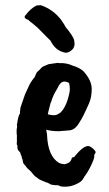

<svg xmlns="http://www.w3.org/2000/svg" viewBox="-20 -678 420 739"><path d="M247 -320Q251 -335 246 -358Q239 -364 227 -364Q212 -364 200 -336Q184 -312 176 -283H175Q164 -241 164 -238Q180 -234 190 -234.5Q200 -235 213 -245Q236 -267 247 -320ZM121 -657 137 -658Q184 -642 215 -602Q231 -579 231 -576Q260 -541 265 -525Q271 -500 258.5 -487.5Q246 -475 233 -475Q194 -481 174 -522Q163 -532 142 -554Q123 -574 110 -584Q91 -598 90 -601Q69 -608 77 -618Q98 -646 121 -657ZM244 -176 207 -173Q176 -173 158 -179L161 -160Q164 -77 207 -51Q219 -46 227 -46Q235 -46 248 -54Q252 -58 255 -65Q256 -74 265 -73Q306 -125 327 -114Q348 -100 348 -92Q348 -88 343 -83V-77Q343 -67 330.5 -41Q318 -15 304 3Q297 18 286 24Q254 44 218 40Q210 39 207 36Q199 34 195 35L187 34Q178 34 172 30Q162 24 158 24Q132 14 126.5 9Q121 4 117 2Q113 0 98 -19Q85 -30 83 -33Q77 -42 72.5 -46Q68 -50 67 -64Q63 -69 63 -77L59 -85Q59 -92 53 -96Q47 -102 47 -111V-119Q43 -121 45 -131V-157L44 -166V-173Q43 -177 46 -190L45 -199Q46 -200 48 -215Q52 -236 57 -241V-250Q58 -253 58 -258Q58 -263 60.5 -269Q63 -275 76 -314L92 -349Q99 -364 114 -382Q115 -387 122 -400L135 -412Q141 -421 153 -425Q167 -432 174 -432L202 -436Q207 -435 209 -435H222Q244 -433 258 -426Q288 -417 302 -403Q333 -368 333 -336Q333 -304 323 -281Q298 -224 287 -209Q269 -176 244 -176Z"/></svg>

Font: Caveat Brush
Style: Regular
Weight: 400
Designer: Pablo Impallari
Foundry: Creative Lab NY
Version: Version 1.096; ttfautohint (v1.3)